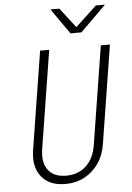

<svg xmlns="http://www.w3.org/2000/svg" viewBox="-62 -996 725 1052"><g transform="rotate(-5 300.0 -470.0)"><path d="M255 10Q167 10 123.5 -44.5Q80 -99 94 -190L180 -730H230L144 -190Q133 -117 164.5 -76Q196 -35 263 -35Q330 -35 373.5 -76Q417 -117 428 -190L514 -730H564L478 -190Q469 -130 438 -85Q407 -40 360 -15Q313 10 255 10ZM354 -810 256 -950H305L389 -841L506 -950H556L414 -810Z"/></g></svg>

Font: JetBrains Mono Thin
Style: Italic
Weight: 100
Italic angle: -9°
Monospace: yes
Designer: Philipp Nurullin, Konstantin Bulenkov
Foundry: JetBrains
Version: Version 2.305; ttfautohint (v1.8.4.7-5d5b)